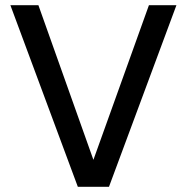

<svg xmlns="http://www.w3.org/2000/svg" viewBox="-20 -720 720 740"><path d="M280 0 20 -700H128L340 -104L554 -700H660L400 0Z"/></svg>

Font: DM Sans 16pt Medium
Style: Regular
Weight: 500
Version: Version 4.004;gftools[0.9.30]